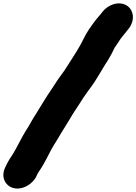

<svg xmlns="http://www.w3.org/2000/svg" viewBox="-37 -862 793 1116"><path d="M175.6 160.1C181.7 145.7 190.5 133 203.7 113.2C221.6 84.4 244.7 39.5 259.7 9.7C278.3 -24.1 294.2 -45.7 317.4 -86.8C333.1 -113.3 353.6 -143.2 369.4 -171.2C391.8 -211 420.3 -249.5 446.8 -292.9C462.5 -316.2 476.9 -336.3 494.7 -359.9C515.8 -388.3 531.6 -417.2 548.2 -443.6L566.6 -474.3C572.5 -484.4 574.9 -487.9 577.4 -491.8L589.5 -510.4C604.3 -535.1 616 -555.6 629.5 -585.2C637.1 -597.3 648.7 -611.8 660.8 -631.7C670.2 -646.4 692.1 -670.5 709.9 -694C751.9 -746.8 737.3 -805.9 701 -829.1C654 -859.3 589 -833.5 558.6 -793.2L551.9 -784.4C541 -770.2 527.4 -756.8 510.4 -733.6C490.5 -706.5 468.9 -677.8 449.1 -637.1C425.7 -587.6 394 -541 362.5 -490.8C345.5 -463.7 327.7 -436.7 305.8 -408.3C291.3 -388.8 271.7 -355.4 260.6 -340.2C229.7 -296 201.2 -246.1 174.4 -203.5C157.4 -178.2 140.3 -146.9 127 -124.1L109.7 -96.5C85.2 -56.4 58.9 -0.1 38 33.1C26.8 50.7 11.2 72.1 -1.1 99.4L-5.6 108.4C-34.4 166.9 -6.4 216.7 37.9 230.1C92.8 246.7 156.2 206.2 175.6 160.1Z"/></svg>

Font: Smoothie
Style: ExBdIt
Weight: 800
Foundry: Cannot Into Space Fonts
Version: Version 0.8